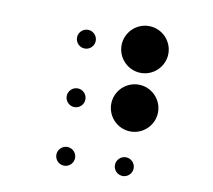

<svg xmlns="http://www.w3.org/2000/svg" viewBox="-73 -733 896 807"><g transform="rotate(10 375.0 -330.0)"><path d="M210 -550C210 -528 228 -510 250 -510C272 -510 290 -528 290 -550C290 -572 272 -590 250 -590C228 -590 210 -572 210 -550ZM210 -300C210 -278 228 -260 250 -260C272 -260 290 -278 290 -300C290 -322 272 -340 250 -340C228 -340 210 -322 210 -300ZM210 -50C210 -28 228 -10 250 -10C272 -10 290 -28 290 -50C290 -72 272 -90 250 -90C228 -90 210 -72 210 -50ZM400 -550C400 -495 445 -450 500 -450C555 -450 600 -495 600 -550C600 -605 555 -650 500 -650C445 -650 400 -605 400 -550ZM400 -300C400 -245 445 -200 500 -200C555 -200 600 -245 600 -300C600 -355 555 -400 500 -400C445 -400 400 -355 400 -300ZM460 -50C460 -28 478 -10 500 -10C522 -10 540 -28 540 -50C540 -72 522 -90 500 -90C478 -90 460 -72 460 -50Z"/></g></svg>

Font: APH Braille Shadows
Style: Regular
Weight: 400
Designer: M R Gray
Version: Version 1.1